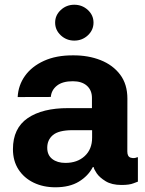

<svg xmlns="http://www.w3.org/2000/svg" viewBox="-20 -789 620 819"><path d="M216.3 9.9Q164.4 9.9 123.4 -9.9Q82.4 -29.8 58.8 -66.2Q35.2 -102.6 35.2 -152.7Q35.2 -241.8 98 -285Q160.9 -328.1 271 -327.8H372.2V-371.4Q372.2 -404.1 350.7 -423.3Q329.2 -442.5 290.5 -442.5Q246.8 -442.5 223 -423.7Q199.2 -404.8 196.7 -375.4L55.4 -375Q57.9 -425.1 86.6 -465.4Q115.4 -505.7 167.6 -529.5Q219.8 -553.3 291.9 -552.9Q356.5 -553.3 409.1 -532.5Q461.6 -511.7 492.5 -470.7Q523.4 -429.7 523.4 -368.3L523.1 -142.8Q523.1 -120.4 538 -116.3Q552.9 -112.2 565.3 -118.3H568.2V-14.2Q566.8 -14.2 549.4 -7.1Q532 0 498.2 0Q456.7 0 430.6 -16Q404.5 -32 392.2 -50.2Q380 -68.5 380 -75.3V-76H375.7Q356.2 -38.4 316.4 -14.2Q276.6 9.9 216.3 9.9ZM259.2 -94.1Q309.7 -94.1 341.3 -123.2Q372.9 -152.3 372.9 -201.7V-233.7H287.6Q230.1 -233.3 205.8 -212.9Q181.5 -192.5 181.5 -158.7Q181.5 -127.5 202.9 -110.8Q224.4 -94.1 259.2 -94.1ZM296.9 -615.8Q263.5 -615.8 239.3 -638.3Q215.2 -660.9 215.2 -692.5Q215.2 -724.1 239.3 -746.4Q263.5 -768.8 296.9 -768.8Q330.6 -768.8 354.8 -746.4Q378.9 -724.1 378.9 -692.5Q378.9 -660.9 354.8 -638.3Q330.6 -615.8 296.9 -615.8Z"/></svg>

Font: Inter Zeller
Style: Bold
Weight: 700
Designer: Rasmus Andersson; Joe Bland
Foundry: zeller
Version: Version 3.015;git-dec3a8cb1